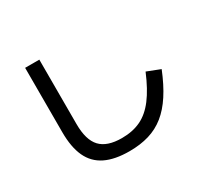

<svg xmlns="http://www.w3.org/2000/svg" viewBox="-165 -992 1331 1265"><g transform="rotate(-30 500.0 -360.0)"><path d="M482 50Q371 50 299.5 15Q228 -20 194 -93Q160 -166 160 -280V-770H268V-280Q268 -159 319 -104.5Q370 -50 482 -50Q564 -50 626 -79.5Q688 -109 738.5 -175.5Q789 -242 835 -352L935 -313Q895 -214 850 -145Q805 -76 751.5 -33Q698 10 631.5 30Q565 50 482 50Z"/></g></svg>

Font: M PLUS 1 Thin Medium
Style: Regular
Weight: 500
Version: Version 1.001